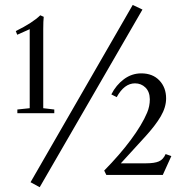

<svg xmlns="http://www.w3.org/2000/svg" viewBox="-20 -719 764 789"><path d="M143.1 50.3 105.5 29.8 525.4 -698.7 565.4 -679.7ZM51.3 -253.9V-269L102.1 -274.4V-599.1L50.8 -576.2L44.9 -591.3Q114.3 -625.5 145.5 -656.2L159.7 -649.9Q157.7 -632.3 157.7 -600.1V-274.4L203.1 -269V-253.9ZM417 0 408.2 -18.1Q471.7 -82.5 517.6 -144.3Q563.5 -206.1 584.5 -255.9Q595.7 -282.2 595.7 -311Q595.2 -342.3 577.6 -359.4Q560.1 -376.5 534.7 -376.5Q490.7 -376.5 459.5 -319.8L437.5 -331.1Q457 -369.6 489.3 -393.6Q521.5 -417.5 560.5 -417.5Q607.4 -417.5 635 -388.4Q662.6 -359.4 662.6 -314.5Q662.6 -278.3 640.4 -240.5Q618.2 -202.6 575.2 -155.8L476.6 -47.9H580.1Q614.7 -47.9 632.8 -55.7Q650.9 -63.5 660.6 -85.9L684.1 -77.6L648.9 0Z"/></svg>

Font: Elstob 8pt
Style: Regular
Weight: 400
Designer: Peter S. Baker
Version: Version 1.015